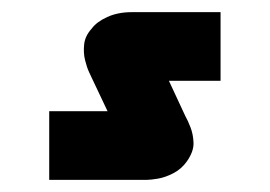

<svg xmlns="http://www.w3.org/2000/svg" viewBox="-20 -557 444 316"><path d="M61 -261V-374H157L130 -431Q130 -431 126.5 -438.5Q123 -446 120 -458Q117 -470 118.5 -484Q120 -498 131 -510Q139 -521 156.5 -529Q174 -537 197 -537H343V-424H258L285 -366Q289 -359 293.5 -347.5Q298 -336 298.5 -322Q299 -308 288 -292Q279 -279 265.5 -272Q252 -265 240 -263Q228 -261 222 -261Z"/></svg>

Font: Mada SemiBold
Style: Regular
Weight: 600
Designer: Khaled Hosny
Version: Version 1.5